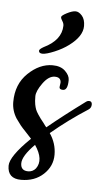

<svg xmlns="http://www.w3.org/2000/svg" viewBox="-46 -592 351 634"><g transform="rotate(5 129.5 -275.0)"><path d="M148 -306 150 -321Q150 -339 129.5 -339Q109 -339 90 -312.5Q71 -286 71 -269Q71 -252 73 -242Q75 -232 77.5 -225.5Q80 -219 86 -210Q92 -201 95 -197L106 -183Q113 -173 116 -170Q168 -213 240 -266Q244 -269 249 -269Q259 -269 259 -258Q259 -247 250 -241Q186 -200 129 -152Q151 -120 151 -82Q151 -44 122 -17Q93 10 48 10Q3 10 3 -33Q3 -64 69 -128Q64 -134 51 -147.5Q38 -161 31.5 -169Q25 -177 16 -190Q0 -215 0 -244Q0 -303 38 -339.5Q76 -376 119 -376Q146 -376 161 -361.5Q176 -347 176 -332Q176 -298 160 -298Q148 -298 148 -306ZM84 -109Q44 -69 44 -44.5Q44 -20 69 -20Q84 -20 94 -32Q116 -62 84 -109ZM143 -509Q143 -517 138 -524.5Q133 -532 133 -537Q133 -542 150.5 -551Q168 -560 179 -560Q190 -560 200.5 -548Q211 -536 211 -514Q211 -480 168 -448Q148 -433 121.5 -422Q95 -411 82.5 -411Q70 -411 70 -420Q70 -425 84 -433Q142 -461 143 -509Z"/></g></svg>

Font: Cookie
Style: Regular
Weight: 400
Designer: Ania Kruk
Foundry: Ania Kruk
Version: Version 1.004